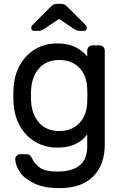

<svg xmlns="http://www.w3.org/2000/svg" viewBox="-20 -755 638 995"><path d="M432 -462V-493Q432 -504 440 -512Q448 -520 459 -520H496Q507 -520 515 -512Q523 -504 523 -493V-7Q523 99 463 159.5Q403 220 287 220Q212 220 161 197Q110 174 85.5 140Q61 106 59 71Q58 60 66.5 52Q75 44 86 44H116Q128 44 135 50Q142 56 149 71Q159 94 187 114Q215 134 277 134Q432 134 432 5V-58Q381 10 277 10Q215 10 164.5 -19Q114 -48 83.5 -101.5Q53 -155 50 -227L49 -260L50 -293Q53 -365 83.5 -418.5Q114 -472 164 -501Q214 -530 277 -530Q333 -530 371.5 -510.5Q410 -491 432 -462ZM141 -288 140 -260 141 -232Q145 -160 183.5 -118Q222 -76 287 -76Q351 -76 390 -115.5Q429 -155 432 -224Q433 -234 433 -260Q433 -286 432 -296Q429 -366 390 -405Q351 -444 287 -444Q222 -444 183.5 -402Q145 -360 141 -288ZM333 -716 425 -624Q430 -619 430 -611Q430 -595 414 -595H393Q384 -595 378 -597.5Q372 -600 362 -606L286 -657L210 -606Q200 -600 194 -597.5Q188 -595 179 -595H158Q142 -595 142 -611Q142 -619 147 -624L239 -716Q249 -727 257 -731Q265 -735 276 -735H296Q307 -735 315 -731Q323 -727 333 -716Z"/></svg>

Font: Contemporary
Style: Regular
Weight: 400
Designer: Victor Tran
Foundry: Victor Tran
Version: Version 1.100